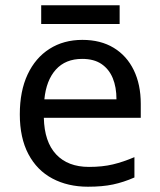

<svg xmlns="http://www.w3.org/2000/svg" viewBox="-20 -697 604 727"><path d="M292 -546Q361 -546 410.5 -516Q460 -486 486.5 -431.5Q513 -377 513 -304V-251H146Q148 -160 192.5 -112.5Q237 -65 317 -65Q368 -65 407.5 -74.5Q447 -84 489 -102V-25Q448 -7 408 1.5Q368 10 313 10Q237 10 178.5 -21Q120 -52 87.5 -113.5Q55 -175 55 -264Q55 -352 84.5 -415Q114 -478 167.5 -512Q221 -546 292 -546ZM291 -474Q228 -474 191.5 -433.5Q155 -393 148 -321H421Q421 -367 407 -401Q393 -435 364.5 -454.5Q336 -474 291 -474ZM433 -677V-606H136V-677Z"/></svg>

Font: Noto Sans Khmer UI
Style: Regular
Weight: 400
Designer: Danh Hong and the Monotype Design Team
Foundry: Monotype Imaging Inc.
Version: Version 2.002